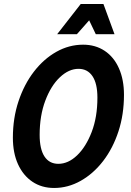

<svg xmlns="http://www.w3.org/2000/svg" viewBox="-20 -923 653 954"><path d="M44 -239Q44 -336 72 -420Q100 -504 148.5 -567Q197 -630 260 -665.5Q323 -701 393 -701Q454 -701 500 -670.5Q546 -640 571 -583.5Q596 -527 596 -452Q596 -354 568.5 -270Q541 -186 492.5 -123Q444 -60 381 -24.5Q318 11 249 11Q187 11 141 -20Q95 -51 69.5 -107Q44 -163 44 -239ZM177 -253Q177 -182 201 -145.5Q225 -109 270 -109Q319 -109 363 -151Q407 -193 435.5 -267Q464 -341 464 -438Q464 -508 439.5 -544.5Q415 -581 370 -581Q322 -581 277.5 -539Q233 -497 205 -422.5Q177 -348 177 -253ZM264 -753 381 -903H494L549 -753H456L423 -822L362 -753Z"/></svg>

Font: Radio Canada Condensed SemiBold
Style: Italic
Weight: 600
Width: 3
Italic angle: -12°
Designer: Charles Daoud, Etienne Aubert Bonn, Alexandre Saumier Demers, Jacques Le Bailly
Foundry: Radio-Canada
Version: Version 2.104; ttfautohint (v1.8.4.7-5d5b);gftools[0.9.28.de